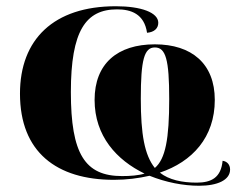

<svg xmlns="http://www.w3.org/2000/svg" viewBox="-20 -566 779 615"><path d="M618 29C676 29 717 11 717 -23C717 -38 708 -49 693 -51C688 3 657 19 610 19C563 19 521 10 492 -13C596 -48 668 -126 668 -246C668 -362 594 -424 476 -424C356 -424 283 -362 283 -246C283 -130 354 -53 443 -10C424 -4 397 -2 371 -2C252 -2 207 -73 207 -271C207 -468 255 -536 355 -536C399 -536 442 -522 451 -461C474 -463 487 -475 487 -493C487 -526 432 -546 351 -546C152 -546 44 -440 44 -266C44 -79 161 10 345 10C386 10 424 5 459 -3C511 18 567 29 618 29ZM476 -28C443 -69 431 -136 431 -250C431 -375 442 -414 476 -414C511 -414 522 -375 522 -249C522 -121 510 -57 476 -28Z"/></svg>

Font: Noto Serif Display ExtraBold
Style: Regular
Weight: 800
Designer: Monotype Design Team
Foundry: Monotype Imaging Inc.
Version: Version 2.009